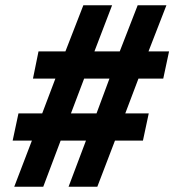

<svg xmlns="http://www.w3.org/2000/svg" viewBox="-20 -708 661 728"><path d="M34 0 101 -175H28L50 -278H140L190 -410H105L126 -513H228L296 -688H405L338 -513H434L502 -688H611L543 -513H621L599 -410H505L455 -278H544L522 -175H416L349 0H240L306 -175H210L144 0ZM249 -278H346L395 -410H299Z"/></svg>

Font: Saira SemiCondensed ExtraBold
Style: Italic
Weight: 800
Width: 4
Italic angle: -12°
Designer: Hector Gatti with collaboration of the Omnibus-Type team
Foundry: Omnibus-Type
Version: Version 1.101